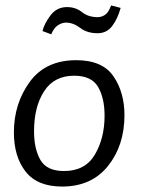

<svg xmlns="http://www.w3.org/2000/svg" viewBox="-20 -675 521 705"><path d="M168 -549 136 -561Q142 -587 165 -618Q188 -649 226 -649Q258 -649 281 -630.5Q304 -612 339 -612Q352 -612 365 -620Q378 -628 388 -655L423 -646Q412 -606 392 -579.5Q372 -553 338 -553Q300 -553 274.5 -572.5Q249 -592 222 -592Q208 -592 193 -582.5Q178 -573 168 -549ZM31 -189Q31 -294 89 -374Q147 -454 260 -454Q356 -454 396.5 -395Q437 -336 437 -252Q437 -141 376.5 -65.5Q316 10 208 10Q117 10 74 -45Q31 -100 31 -189ZM105 -193Q105 -128 128.5 -87.5Q152 -47 215 -47Q293 -47 328.5 -107.5Q364 -168 364 -250Q364 -315 340 -356Q316 -397 252 -397Q179 -397 142 -340Q105 -283 105 -193Z"/></svg>

Font: Zilla Slab Regular
Style: Italic
Weight: 400
Italic angle: -6°
Designer: Typotheque.com
Foundry: Typotheque type foundry
Version: Version 1.1; 2017; ttfautohint (v1.6)